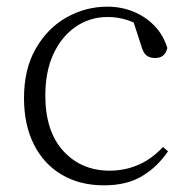

<svg xmlns="http://www.w3.org/2000/svg" viewBox="-20 -542 567 576"><path d="M292 14Q220 14 166 -17.5Q112 -49 82 -108Q52 -167 52 -248Q52 -335 87.5 -396.5Q123 -458 180 -490Q237 -522 302 -522Q344 -522 380.5 -507Q417 -492 443.5 -464.5Q470 -437 482 -398Q475 -368 446 -368Q428 -368 418.5 -376.5Q409 -385 404 -404L376 -490L419 -452Q388 -474 360 -482.5Q332 -491 303 -491Q250 -491 207.5 -462Q165 -433 140.5 -380.5Q116 -328 116 -255Q116 -148 170 -89Q224 -30 309 -30Q354 -30 394 -47Q434 -64 469 -101L484 -88Q452 -41 406 -13.5Q360 14 292 14Z"/></svg>

Font: Noto Serif SC
Style: Regular
Weight: 200
Designer: Ryoko NISHIZUKA 西塚涼子 (kana & ideographs); Frank Grießhammer (Latin, Greek & Cyrillic); Wenlong ZHANG 张文龙 (bopomofo); San
Foundry: Adobe
Version: Version 2.001;hotconv 1.1.0;makeotfexe 2.6.0